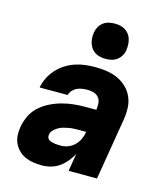

<svg xmlns="http://www.w3.org/2000/svg" viewBox="-114 -849 827 946"><g transform="rotate(15 300.0 -376.0)"><path d="M189 8Q166 8 144.5 5Q123 2 103.5 -6.5Q84 -15 69 -29.5Q54 -44 45 -62.5Q36 -81 34.5 -103Q33 -125 37 -148Q42 -177 55.5 -205.5Q69 -234 92.5 -255Q116 -276 144.5 -290Q173 -304 202.5 -312Q232 -320 261.5 -323Q291 -326 320 -326H376L377 -333Q379 -349 377 -364.5Q375 -380 364.5 -391Q354 -402 339.5 -406Q325 -410 309 -410Q296 -410 282.5 -408Q269 -406 256.5 -400.5Q244 -395 234 -384Q224 -373 221 -360H78Q82 -385 94.5 -410Q107 -435 125 -455Q143 -475 166.5 -490Q190 -505 215.5 -513.5Q241 -522 267 -525Q293 -528 318 -528Q348 -528 377.5 -523.5Q407 -519 433 -507Q459 -495 479 -475.5Q499 -456 510.5 -430Q522 -404 523 -374Q524 -344 519 -314L467 0H322L337 -90Q326 -70 310.5 -51Q295 -32 276 -18.5Q257 -5 234 1.5Q211 8 189 8ZM252 -110Q271 -110 289.5 -117Q308 -124 322.5 -138.5Q337 -153 345 -171Q353 -189 356 -208H320Q307 -208 294 -207.5Q281 -207 267.5 -204.5Q254 -202 241 -198.5Q228 -195 216 -188Q204 -181 194 -170.5Q184 -160 182 -147Q181 -139 183.5 -132Q186 -125 192.5 -121Q199 -117 206 -115Q213 -113 221 -112Q229 -111 236.5 -110.5Q244 -110 252 -110ZM355 -580Q341 -580 327 -583Q313 -586 301 -593.5Q289 -601 281.5 -611.5Q274 -622 269.5 -635.5Q265 -649 264.5 -663Q264 -677 266 -692Q269 -707 276.5 -720.5Q284 -734 296.5 -743.5Q309 -753 324.5 -756.5Q340 -760 355 -760Q369 -760 383 -757Q397 -754 408.5 -746.5Q420 -739 428 -728.5Q436 -718 440 -704.5Q444 -691 444.5 -677Q445 -663 443 -648Q441 -633 433 -619.5Q425 -606 412.5 -596.5Q400 -587 385 -583.5Q370 -580 355 -580Z"/></g></svg>

Font: Iosevka Heavy Extended Oblique
Style: Regular
Weight: 900
Width: 7
Italic angle: -9°
Monospace: yes
Designer: Belleve Invis
Foundry: Belleve Invis
Version: Version 32.5.0; ttfautohint (v1.8.4)